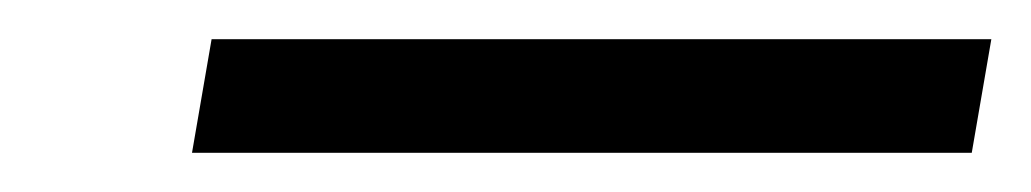

<svg xmlns="http://www.w3.org/2000/svg" viewBox="-20 -325 526 98"><path d="M88 -305H486L476 -247H78Z"/></svg>

Font: Overused Grotesk Book
Style: Italic
Weight: 350
Italic angle: -10°
Version: Version 0.003